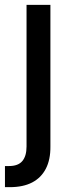

<svg xmlns="http://www.w3.org/2000/svg" viewBox="-35 -566 302 790"><path d="M74.2 -545.9H172.4V37.1Q172.9 90.8 153.6 128.2Q134.3 165.5 97.2 184.8Q60.1 204.1 4.9 204.1H-14.6V117.2H2Q40 117.2 57.1 96.4Q74.2 75.7 74.2 37.1Z"/></svg>

Font: Inter Cardless
Style: Regular
Weight: 400
Designer: Rasmus Andersson
Foundry: rsms
Version: Version 4.001;git-9221beed3